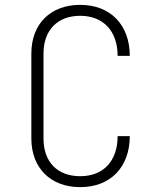

<svg xmlns="http://www.w3.org/2000/svg" viewBox="-20 -760 640 790"><path d="M310 10C434 10 514 -72 514 -200H464C464 -98 406 -35 310 -35C216 -35 159 -94 159 -190V-540C159 -636 217 -695 310 -695C405 -695 464 -632 464 -530H514C514 -658 434 -740 310 -740C188 -740 109 -662 109 -540V-190C109 -69 188 10 310 10Z"/></svg>

Font: JetBrains Mono Thin
Style: Regular
Weight: 100
Monospace: yes
Designer: Philipp Nurullin, Konstantin Bulenkov
Foundry: JetBrains
Version: Version 2.305